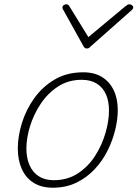

<svg xmlns="http://www.w3.org/2000/svg" viewBox="-20 -856 641 895"><path d="M226 19Q173 19 136.5 -4Q100 -27 81.5 -68.5Q63 -110 63 -164Q63 -220 82 -282Q101 -344 139.5 -398Q178 -452 235 -485.5Q292 -519 368 -519Q420 -519 455.5 -497Q491 -475 510 -435.5Q529 -396 529 -343Q529 -301 517.5 -252.5Q506 -204 482.5 -156Q459 -108 422.5 -68.5Q386 -29 337 -5Q288 19 226 19ZM230 -16Q295 -16 343.5 -48Q392 -80 424 -130.5Q456 -181 472 -237Q488 -293 488 -341Q488 -384 474 -416Q460 -448 431.5 -466Q403 -484 361 -484Q299 -484 251 -453Q203 -422 170 -372.5Q137 -323 120 -267.5Q103 -212 103 -164Q103 -120 117.5 -86.5Q132 -53 160.5 -34.5Q189 -16 230 -16ZM583 -836Q590 -836 595.5 -831.5Q601 -827 601 -821Q601 -817 599 -814.5Q597 -812 593 -808L402 -639Q397 -633 393 -631.5Q389 -630 385 -630Q381 -630 377.5 -631.5Q374 -633 370 -639L276 -808Q274 -810 272.5 -813.5Q271 -817 271 -820Q271 -828 277 -832Q283 -836 288 -836Q293 -836 296 -834.5Q299 -833 302 -829L392 -683L566 -828Q573 -833 576 -834.5Q579 -836 583 -836Z"/></svg>

Font: Playwrite CO Thin
Style: Regular
Weight: 250
Version: Version 1.002